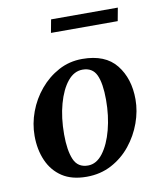

<svg xmlns="http://www.w3.org/2000/svg" viewBox="-76 -706 660 779"><g transform="rotate(-10 254.0 -317.0)"><path d="M219 10Q158 10 118.5 -16Q79 -42 59 -87.5Q39 -133 39 -190Q39 -240 57 -288.5Q75 -337 108 -376.5Q141 -416 185.5 -440Q230 -464 283 -464Q378 -464 423 -407.5Q468 -351 468 -265Q468 -217 450.5 -168.5Q433 -120 400.5 -79.5Q368 -39 322 -14.5Q276 10 219 10ZM232 -34Q267 -34 293.5 -69Q320 -104 335 -161Q350 -218 350 -284Q350 -352 334 -386.5Q318 -421 277 -421Q242 -421 215.5 -388.5Q189 -356 173.5 -300Q158 -244 158 -175Q158 -109 174 -71.5Q190 -34 232 -34ZM177 -590 187 -644H462L452 -590Z"/></g></svg>

Font: Spectral SemiBold
Style: Italic
Weight: 600
Italic angle: -10°
Designer: Jean-Baptiste Levee
Foundry: Production Type
Version: Version 2.001